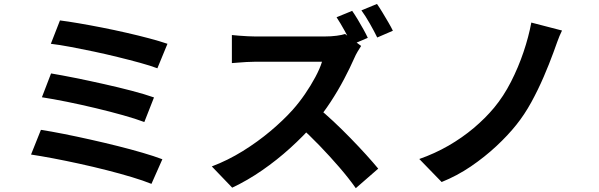

<svg xmlns="http://www.w3.org/2000/svg" viewBox="-20 -887 3040 975"><path d="M284.5 -783.3Q324.1 -778.3 379.4 -768.9Q434.7 -759.5 497.3 -747.2Q559.9 -734.9 622.3 -720.6Q684.6 -706.4 738.5 -692Q792.4 -677.6 830.4 -664.6L779.2 -540.2Q744.3 -553.4 692.1 -567.8Q639.9 -582.2 579 -597.1Q518.2 -612.1 455.9 -625.3Q393.7 -638.4 337.2 -649Q280.8 -659.6 238.2 -664.6ZM239.3 -514.1Q293 -505.1 362.9 -491.1Q432.7 -477 507.1 -460.3Q581.4 -443.7 648.3 -426.2Q715.2 -408.7 762 -392.2L712.9 -267.3Q669.7 -283.7 604.5 -302Q539.4 -320.3 465.6 -337.9Q391.7 -355.6 320.1 -370.1Q248.5 -384.5 192.8 -393.1ZM187.8 -227.7Q239.1 -219.7 304.2 -206.8Q369.3 -193.9 439.5 -178.1Q509.7 -162.4 577.7 -145.4Q645.7 -128.4 704.6 -111.1Q763.5 -93.9 804.5 -78.3L749.1 46.7Q708.6 30.2 649.8 12.5Q591 -5.2 522.2 -22.7Q453.5 -40.2 383.1 -55.6Q312.8 -71 249.3 -83Q185.8 -95 137.6 -102.2Z M1768.4 -831.9Q1781.4 -813.3 1796.8 -787.8Q1812.2 -762.2 1826 -737.2Q1839.8 -712.2 1847.7 -694.9L1767.5 -660.6Q1751.9 -691.4 1730.5 -730.2Q1709.1 -769 1689.1 -799.4ZM1894.4 -866.9Q1907.6 -848.1 1922.8 -822.8Q1938 -797.5 1952.4 -773Q1966.7 -748.5 1975.1 -730.9L1895.6 -696.6Q1880.2 -728.3 1858 -767.3Q1835.8 -806.4 1815.3 -834.4ZM1813.9 -653.7Q1807.7 -645 1796.6 -626.1Q1785.5 -607.2 1778.8 -591.2Q1758.2 -544.1 1727.6 -485.9Q1697 -427.6 1658.6 -368.9Q1620.2 -310.3 1577.1 -260.2Q1521.3 -196.3 1453.8 -135.2Q1386.3 -74 1311.7 -22.4Q1237.1 29.3 1159.2 66L1055.6 -41.9Q1136.6 -72.5 1212.8 -119.7Q1288.9 -167 1354 -221.8Q1419.1 -276.7 1465.7 -328.6Q1499.2 -366.2 1528.8 -409.4Q1558.4 -452.6 1581.3 -495.4Q1604.3 -538.2 1615.2 -573.5Q1605.1 -573.5 1579 -573.5Q1552.9 -573.5 1518.3 -573.5Q1483.6 -573.5 1446 -573.5Q1408.3 -573.5 1373.6 -573.5Q1339 -573.5 1312.9 -573.5Q1286.7 -573.5 1275.8 -573.5Q1255.4 -573.5 1232 -572.1Q1208.6 -570.7 1188.5 -569Q1168.4 -567.4 1157.5 -566.6V-709.1Q1171.5 -707.6 1193.8 -705.8Q1216.1 -704 1238.8 -702.9Q1261.4 -701.8 1275.8 -701.8Q1289.1 -701.8 1316.8 -701.8Q1344.6 -701.8 1380.6 -701.8Q1416.7 -701.8 1455.2 -701.8Q1493.8 -701.8 1529.2 -701.8Q1564.5 -701.8 1591 -701.8Q1617.4 -701.8 1628.5 -701.8Q1661.7 -701.8 1689.4 -705.5Q1717.2 -709.2 1732.2 -714.4ZM1590.1 -343.1Q1629.2 -311.8 1673 -270.8Q1716.8 -229.8 1759.7 -185.7Q1802.7 -141.6 1839.4 -101.1Q1876 -60.5 1900.7 -30.6L1786.8 68.6Q1750.2 16.8 1702.8 -38Q1655.4 -92.9 1602.8 -147.5Q1550.2 -202.2 1496 -250.5Z M2834 -732Q2820.6 -704.9 2809.9 -674.7Q2799.2 -644.5 2790.3 -620.4Q2769.4 -563.1 2740.9 -496.8Q2712.4 -430.6 2677.8 -367.4Q2643.1 -304.3 2602.2 -253.4Q2559.9 -200.2 2500.5 -144.8Q2441.1 -89.5 2370.8 -41.6Q2300.4 6.2 2222.7 37.3L2109.2 -79.6Q2187.4 -106.9 2257.2 -147.1Q2327 -187.4 2385.9 -237Q2444.8 -286.7 2489.3 -340.2Q2537.4 -398.2 2574.8 -471.5Q2612.2 -544.8 2638.5 -622.7Q2664.8 -700.6 2678.1 -772.4Z"/></svg>

Font: Noto Sans TC
Style: Regular
Weight: 100
Designer: Ryoko NISHIZUKA 西塚涼子 (kana, bopomofo & ideographs); Paul D. Hunt (Latin, Greek & Cyrillic); Sandoll Communications 산돌커뮤니
Foundry: Adobe
Version: Version 2.004;hotconv 1.0.118;makeotfexe 2.5.65603